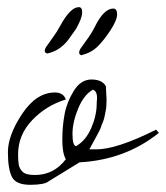

<svg xmlns="http://www.w3.org/2000/svg" viewBox="-20 -516 462 534"><path d="M274.4 -276.4 276.4 -239.3Q276.4 -218.8 273.9 -207.5Q271.5 -196.3 270.5 -190.4Q269.5 -184.6 265.6 -175.3Q261.7 -166 260.7 -162.1Q259.8 -158.2 253.9 -147.5Q248 -136.7 246.6 -133.8Q245.1 -130.9 237.8 -117.7Q230.5 -104.5 228.5 -100.6H248Q304.7 -100.6 414.1 -155.3L421.9 -146.5Q328.1 -71.3 201.2 -64.5L115.2 -11.7Q103.5 -2 64 -2Q24.4 -2 13.2 -23.9Q2 -45.9 2 -92.8Q2 -139.6 41.5 -199.2Q81.1 -258.8 132.8 -258.8Q156.2 -258.8 163.1 -239.3Q108.4 -222.7 69.3 -181.6Q30.3 -140.6 30.3 -86.9Q30.3 -68.4 32.2 -57.6Q34.2 -46.9 43 -38.1Q51.8 -29.3 77.1 -29.3Q129.9 -29.3 163.1 -73.2Q153.3 -89.8 153.3 -127.4Q153.3 -165 159.7 -198.7Q166 -232.4 185.5 -263.7Q205.1 -294.9 234.4 -294.9Q263.7 -294.9 274.4 -276.4ZM249 -230.5 250 -243.2Q250 -262.7 238.3 -266.6Q212.9 -252 197.3 -213.9Q181.6 -175.8 181.6 -143.6Q181.6 -111.3 191.4 -109.4Q218.8 -125 233.9 -160.2Q249 -195.3 249 -228.5ZM111.3 -367.2Q104.5 -369.1 104.5 -374.5Q104.5 -379.9 108.4 -385.7Q112.3 -391.6 125.5 -409.7Q138.7 -427.7 147.5 -444.3Q175.8 -496.1 199.2 -496.1Q209 -496.1 208.5 -480.5Q208 -464.8 191.4 -435.5Q177.7 -416 169.9 -405.3Q145.5 -374 111.3 -367.2ZM206.1 -362.3Q200.2 -364.3 200.2 -369.6Q200.2 -375 203.6 -380.4Q207 -385.7 220.7 -404.3Q234.4 -422.9 243.2 -440.4Q268.6 -492.2 294.9 -492.2Q305.7 -492.2 305.7 -476.1Q305.7 -460 287.1 -431.6Q268.6 -403.3 251 -386.2Q233.4 -369.1 206.1 -362.3Z"/></svg>

Font: Dawning of a New Day
Style: Regular
Weight: 400
Designer: Kimberly Geswein
Foundry: Kimberly Geswein
Version: Version 1.002 2010